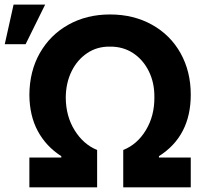

<svg xmlns="http://www.w3.org/2000/svg" viewBox="-53 -799 861 819"><path d="M361.3 0H72.3V-127H208.5V-132.8Q143.6 -174.3 108.2 -240Q72.8 -305.7 72.3 -395Q73.2 -495.6 116.7 -572.3Q161.1 -650.4 239 -693.8Q316.9 -737.3 416.5 -737.3Q516.6 -737.3 595.2 -693.6Q673.8 -649.9 717.3 -572Q760.7 -494.1 760.7 -395Q760.7 -218.8 625 -132.8V-127H760.7V0H472.7V-159.2Q532.7 -183.1 569.3 -243.9Q606 -304.7 605.5 -382.8Q606.4 -445.3 582 -494.6Q557.6 -544.4 514.6 -572.5Q471.7 -600.6 416.5 -600.1Q361.3 -601.1 318.8 -572.3Q275.9 -543.5 252 -494.1Q228 -444.8 227.5 -382.8Q228 -303.2 265.4 -243.2Q302.7 -183.1 361.3 -159.2ZM56.2 -610.4H-32.7L4.9 -779.3H139.6Z"/></svg>

Font: Inter Tight Stencil
Style: Bold
Weight: 700
Designer: Rasmus Andersson
Foundry: rsms
Version: Version 3.004;Glyphs 3.1.2 (3151)